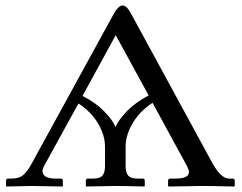

<svg xmlns="http://www.w3.org/2000/svg" viewBox="-20 -678 881 700"><path d="M522 -330.1 401.9 -549.8 280.8 -328.1Q328.6 -304.2 360.4 -271.5Q392.1 -238.8 400.9 -214.8Q412.1 -240.7 442.6 -272.5Q473.1 -304.2 522 -330.1ZM438 -71.8Q438 -48.8 447.5 -37.8Q457 -26.9 481 -26.9H500Q507.8 -26.9 507.8 -19V0L505.9 2Q438 0 398.9 0L294.9 2L293 0V-19Q293 -26.9 300.8 -26.9H319.8Q343.8 -26.9 353.3 -37.8Q362.8 -48.8 362.8 -71.8V-144Q362.8 -184.1 337.9 -227.1Q313 -270 266.1 -300.8L140.1 -71.8Q135.3 -62 134.8 -55.2Q134.8 -27.3 182.1 -26.9H201.2Q209 -26.9 209 -19V0L208 2Q118.2 0 94.2 0L3.9 2L2 0V-19Q2 -26.9 9.8 -26.9H22Q49.8 -26.9 64.9 -40Q80.1 -53.2 95.2 -81.1L395 -627.9Q412.1 -657.7 427 -658Q441.9 -658.2 458 -627.9L752.9 -85.9Q785.2 -26.9 814.9 -26.9H827.1Q835.9 -26.9 835.9 -19V0L833 2Q756.8 0 717.8 0L595.2 2L592.8 0V-19Q592.8 -26.9 601.1 -26.9H619.1Q668.9 -26.9 668.9 -50.8Q668.9 -58.6 662.1 -71.8L536.1 -303.2Q489.3 -272.5 463.6 -228.8Q438 -185.1 438 -144Z"/></svg>

Font: Linux Libertine Display
Style: Regular
Weight: 400
Designer: Philipp H. Poll
Foundry: Philipp H. Poll
Version: Version 5.0.9